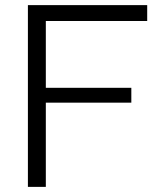

<svg xmlns="http://www.w3.org/2000/svg" viewBox="-20 -730 629 750"><path d="M89 0V-710H555V-648H159V-387H493V-329H159V0Z"/></svg>

Font: Raleway Thin
Style: Regular
Weight: 400
Version: Version 4.026